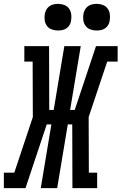

<svg xmlns="http://www.w3.org/2000/svg" viewBox="-60 -974 629 994"><path d="M-40 0V-80H14L110 -368L109 -655H66V-735H194L195 -405H218L273 -735H358L303 -405H327L437 -735H549V-655H495L399 -368L400 -80H443V0H315L314 -330H291L236 0H151L206 -330H182L72 0ZM440 -816Q424 -816 408.5 -821.5Q393 -827 383.5 -839.5Q374 -852 371.5 -868.5Q369 -885 372 -902Q374 -913 380 -924Q386 -935 396 -942Q406 -949 417.5 -951.5Q429 -954 440 -954Q457 -954 472 -948.5Q487 -943 496.5 -930.5Q506 -918 508.5 -901.5Q511 -885 508 -868Q507 -857 501 -846Q495 -835 485 -828Q475 -821 463.5 -818.5Q452 -816 440 -816ZM240 -816Q224 -816 208.5 -821.5Q193 -827 183.5 -839.5Q174 -852 171.5 -868.5Q169 -885 172 -902Q174 -913 180 -924Q186 -935 196 -942Q206 -949 217.5 -951.5Q229 -954 240 -954Q257 -954 272 -948.5Q287 -943 296.5 -930.5Q306 -918 308.5 -901.5Q311 -885 308 -868Q307 -857 301 -846Q295 -835 285 -828Q275 -821 263.5 -818.5Q252 -816 240 -816Z"/></svg>

Font: Iosevka Slab Medium Oblique
Style: Regular
Weight: 500
Italic angle: -9°
Monospace: yes
Designer: Belleve Invis
Foundry: Belleve Invis
Version: Version 11.1.1; ttfautohint (v1.8.3)